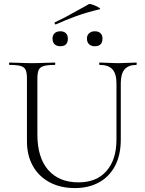

<svg xmlns="http://www.w3.org/2000/svg" viewBox="-20 -943 737 976"><path d="M572 -520Q572 -568 551.5 -590.5Q531 -613 487 -613Q484 -613 484 -619Q484 -625 487 -625Q509 -625 532.5 -623.5Q556 -622 584 -622Q607 -622 630.5 -623.5Q654 -625 673 -625Q675 -625 675 -619Q675 -613 673 -613Q633 -613 613.5 -590.5Q594 -568 594 -520V-234Q594 -155 565 -100Q536 -45 483.5 -16Q431 13 361 13Q287 13 232 -16.5Q177 -46 147 -99.5Q117 -153 117 -225V-544Q117 -573 110.5 -587.5Q104 -602 85 -607.5Q66 -613 28 -613Q26 -613 26 -619Q26 -625 28 -625Q52 -625 81 -623.5Q110 -622 143 -622Q177 -622 206.5 -623.5Q236 -625 258 -625Q261 -625 261 -619Q261 -613 258 -613Q220 -613 201 -607Q182 -601 176 -586Q170 -571 170 -542V-260Q170 -142 225 -79Q280 -16 379 -16Q471 -16 521.5 -74Q572 -132 572 -233ZM264 -819Q260 -818 258 -823Q256 -828 260 -830Q309 -853 350 -876.5Q391 -900 432 -922Q435 -924 445.5 -921Q456 -918 467.5 -912.5Q479 -907 485.5 -902.5Q492 -898 487 -896Q420 -880 367.5 -861Q315 -842 264 -819ZM287 -708Q268 -708 257.5 -718Q247 -728 247 -747Q247 -764 257.5 -774Q268 -784 287 -784Q305 -784 315 -774Q325 -764 325 -747Q325 -708 287 -708ZM462 -708Q444 -708 433 -718Q422 -728 422 -747Q422 -764 433 -774Q444 -784 462 -784Q481 -784 491 -774Q501 -764 501 -747Q501 -708 462 -708Z"/></svg>

Font: Cormorant Light
Style: Regular
Weight: 300
Designer: Christian Thalmann (Catharsis Fonts)
Foundry: Catharsis Fonts
Version: Version 4.000